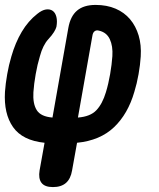

<svg xmlns="http://www.w3.org/2000/svg" viewBox="-27 -580 647 780"><path d="M188 180Q154.5 180 141.4 162.5Q128.4 145.1 133.8 112.5L154 0Q64.2 -9.2 26 -63.7Q-12.1 -118.1 -6.8 -207Q-4.5 -240.2 2.3 -278.7Q9.1 -317.2 19.1 -350.4Q35.2 -406.6 61.4 -450.8Q87.7 -495 124.5 -523.7Q143.7 -539.2 159.8 -541.5Q176 -543.8 187 -536Q197.9 -528.3 202.1 -511.3Q206.3 -494.3 202.3 -471.5Q200.3 -462.8 192.3 -449.8Q184.3 -436.8 169.1 -420.4Q158.4 -408.8 149.8 -391.5Q141.1 -374.2 135.2 -351.9Q124.9 -318.1 118 -278.7Q111 -239.3 108.7 -205.5Q105.8 -158.7 122.3 -132.5Q138.8 -106.2 186.2 -102.5L250.5 -466Q258.9 -514 286.1 -537Q313.3 -560 361.3 -560Q407 -560 442.5 -544.8Q477.9 -529.6 501.4 -501.8Q524.8 -474.1 536.3 -435.6Q547.7 -397.2 544.7 -350.4Q542.7 -317.2 535.9 -278.7Q529.1 -240.2 518.8 -207Q492.8 -117.1 436.2 -63.2Q379.5 -9.2 286 0L265.8 112.5Q260.1 146.6 240.8 163.3Q221.5 180 188 180ZM289.6 -102.5Q339.8 -106.2 364.4 -132.1Q389.1 -158 403.3 -205.5Q413.6 -239.3 420.4 -278.7Q427.2 -318.1 429.5 -351.9Q432.1 -393.1 419.1 -420.7Q406.2 -448.3 375.6 -455.4Q364.9 -458.5 357.7 -453.3Q350.4 -448.1 348.4 -435Z"/></svg>

Font: Maple Mono
Style: Italic
Weight: 400
Italic angle: -10°
Monospace: yes
Designer: subframe7536
Version: Version 7.300